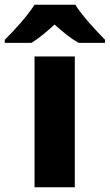

<svg xmlns="http://www.w3.org/2000/svg" viewBox="-74 -786 461 806"><path d="M242 -766H71C42 -720 -16 -656 -54 -619V-606H58C93 -628 120 -651 155 -683C191 -651 221 -626 256 -606H367V-619C332 -654 271 -720 242 -766ZM240 0V-549H71V0Z"/></svg>

Font: Noto Sans Lao ExtraBold
Style: Regular
Weight: 800
Designer: Monotype Design Team
Foundry: Monotype Imaging Inc.
Version: Version 2.003